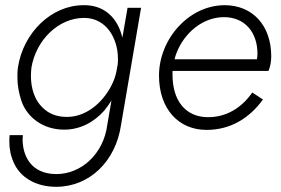

<svg xmlns="http://www.w3.org/2000/svg" viewBox="-20 -490 1083 739"><path d="M17 30C16 39 16 47 16 56C16 83 21 110 33 136C56 189 113 229 196 229C325 229 426 130 446 -10L523 -460H471L451 -345C447 -362 441 -379 433 -394C409 -439 366 -470 305 -470C304 -470 302 -470 301 -470C178 -470 69 -364 49 -230C47 -217 47 -204 47 -192C47 -163 52 -134 62 -103C82 -42 142 9 227 9C288 9 341 -19 381 -64C391 -76 400 -89 409 -103L393 -10C379 102 293 180 197 180C99 180 67 109 67 46C67 40 68 35 68 30ZM101 -230C119 -337 206 -421 303 -421C304 -421 306 -421 307 -421C377 -419 419 -365 431 -299C433 -287 434 -276 434 -264C434 -256 434 -249 433 -242L428 -214C424 -196 418 -178 409 -161C373 -91 309 -40 238 -40C204 -40 176 -49 154 -67C110 -102 99 -155 99 -199C99 -209 100 -219 101 -230Z M775 10C867 10 940 -35 992 -107L951 -134C910 -75 852 -39 781 -39C692 -39 644 -105 644 -202C644 -207 644 -212 644 -217H1013C1020 -230 1024 -254 1024 -273C1024 -392 952 -470 845 -470C706 -470 592 -339 592 -199C592 -71 667 10 775 10ZM652 -262C654 -270 656 -278 659 -285C689 -364 761 -424 842 -424C923 -424 971 -365 971 -283C971 -276 970 -269 969 -262Z"/></svg>

Font: Jost Light
Style: Italic
Weight: 300
Italic angle: -5°
Version: Version 3.710